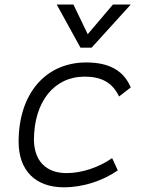

<svg xmlns="http://www.w3.org/2000/svg" viewBox="-20 -796 626 826"><path d="M266.1 -51.3C178.2 -51.3 127 -104 126 -194.3C126.5 -358.4 212.9 -466.3 343.8 -466.3C415 -466.3 463.4 -441.9 492.2 -380.9L542.5 -419.9C512.2 -492.2 449.7 -527.3 351.1 -527.3C175.3 -527.3 60.1 -392.1 60.1 -186.5C60.1 -63 131.8 9.8 254.9 9.8C339.4 9.8 423.3 -19 486.8 -63L462.4 -115.7C405.8 -76.7 334 -51.3 266.1 -51.3ZM326.2 -590.8H374L542.5 -776.4H465.8L357.4 -648.9L295.9 -776.4H224.1Z"/></svg>

Font: Cascadia Code NF Light
Style: Italic
Weight: 300
Italic angle: -10°
Monospace: yes
Designer: Aaron Bell
Foundry: Saja Typeworks
Version: Version 2404.023